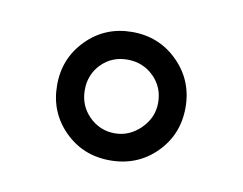

<svg xmlns="http://www.w3.org/2000/svg" viewBox="-38 -734 376 297"><g transform="rotate(10 149.5 -585.0)"><path d="M149.4 -484.4Q106.9 -484.4 77.9 -513.4Q48.8 -542.5 48.8 -585Q48.8 -627.4 77.9 -656.7Q106.9 -686 149.4 -686Q191.9 -686 221.2 -656.7Q250.5 -627.4 250.5 -585Q250.5 -542.5 221.4 -513.4Q192.4 -484.4 149.4 -484.4ZM149.4 -526.9Q172.4 -526.9 189.9 -544.2Q207.5 -561.5 207.5 -585Q207.5 -609.4 190.7 -626Q173.8 -642.6 149.4 -642.6Q125 -642.6 108.6 -626Q92.3 -609.4 92.3 -585Q92.3 -560.5 109.1 -543.7Q126 -526.9 149.4 -526.9Z"/></g></svg>

Font: Almanac
Style: Regular
Weight: 400
Designer: Eden's Almanac
Version: Version 3.501;March 28, 2021;FontCreator 13.0.0.2683 64-bit